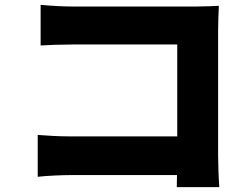

<svg xmlns="http://www.w3.org/2000/svg" viewBox="-20 -744 1040 794"><path d="M136 -186V-13C172 -17 235 -20 273 -20H712L711 30H887C884 -9 882 -66 882 -100V-619C882 -652 884 -696 885 -720C870 -719 822 -717 790 -717H280C244 -717 188 -720 148 -724V-556C179 -558 235 -560 280 -560H713V-180H268C221 -180 175 -183 136 -186Z"/></svg>

Font: ChiuKong Gothic MN Heavy
Style: Regular
Weight: 900
Designer: Ryoko NISHIZUKA 西塚涼子 (kana, bopomofo & ideographs); Paul D. Hunt (Latin, Greek & Cyrillic); Sandoll Communications 산돌커뮤니
Foundry: Adobe
Version: Version 1.300